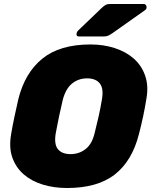

<svg xmlns="http://www.w3.org/2000/svg" viewBox="-20 -933 767 963"><path d="M316 10Q251 10 195 -7Q139 -24 99.5 -58Q60 -92 42 -142.5Q24 -193 36 -261Q43 -303 52.5 -347.5Q62 -392 72 -436Q105 -568 192.5 -639Q280 -710 434 -710Q499 -710 555 -692Q611 -674 650.5 -639.5Q690 -605 708 -553.5Q726 -502 714 -436Q707 -392 697.5 -347.5Q688 -303 677 -261Q643 -126 556 -58Q469 10 316 10ZM334 -160Q377 -160 409.5 -185.5Q442 -211 455 -267Q466 -310 475 -350.5Q484 -391 491 -433Q501 -489 480.5 -514.5Q460 -540 417 -540Q374 -540 342 -514.5Q310 -489 295 -433Q285 -391 276.5 -350.5Q268 -310 260 -267Q250 -211 270 -185.5Q290 -160 334 -160ZM377 -750Q361 -750 364 -765Q365 -773 371 -779L491 -894Q504 -906 512 -909.5Q520 -913 532 -913H699Q708 -913 712 -907.5Q716 -902 715 -894Q714 -886 706 -881L543 -766Q533 -759 523.5 -754.5Q514 -750 499 -750Z"/></svg>

Font: Rubik Light ExtraBold
Style: Italic
Weight: 800
Italic angle: -12°
Version: Version 2.104